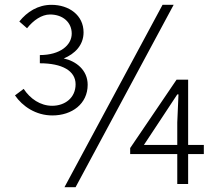

<svg xmlns="http://www.w3.org/2000/svg" viewBox="-20 -762 910 795"><path d="M92 -645C118 -678 153 -702 187 -702C241 -702 277 -669 277 -623C277 -575 229 -534 145 -534V-500C237 -500 293 -469 293 -413C293 -357 249 -324 196 -324C147 -324 105 -353 78 -394L42 -367C73 -322 128 -284 197 -284C278 -284 343 -332 343 -411C343 -472 295 -509 244 -520C290 -539 326 -575 326 -628C326 -699 266 -742 193 -742C137 -742 92 -713 60 -673ZM653 -742 247 13H293L699 -742ZM576 -162 654 -280 714 -371H719L714 -255V-162ZM824 -162H759V-432H711L519 -149V-124H714V0H759V-124H824Z"/></svg>

Font: Genne Gothic Light
Style: Regular
Weight: 300
Designer: Ryoko NISHIZUKA (kana & ideographs); Paul D. Hunt (Latin, Greek & Cyrillic); Wenlong ZHANG (bopomofo); Sandoll Communica
Foundry: Adobe Systems Incorporated
Version: Version 1.004;PS 1.004;hotconv 16.6.51;makeotf.lib2.5.65220